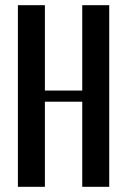

<svg xmlns="http://www.w3.org/2000/svg" viewBox="-20 -720 489 740"><path d="M153 -700V-371H297V-700H401V0H297V-328H153V0H49V-700Z"/></svg>

Font: Moniqa Paragraph
Style: Bold
Weight: 700
Designer: Rajesh Rajput
Foundry: Rajesh Rajput
Version: Version 1.000